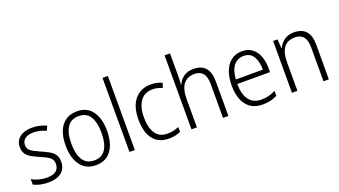

<svg xmlns="http://www.w3.org/2000/svg" viewBox="-62 -1301 3276 1853"><g transform="rotate(-20 1575.5 -375.0)"><path d="M375 -138Q375 -68 327.5 -29Q280 10 192 10Q144 10 106 0.5Q68 -9 41 -23V-79Q72 -61 111.5 -50Q151 -39 193 -39Q259 -39 289.5 -64.5Q320 -90 320 -136Q320 -179 288.5 -202.5Q257 -226 195 -251Q152 -270 118.5 -288.5Q85 -307 66 -334.5Q47 -362 47 -406Q47 -469 94 -505.5Q141 -542 221 -542Q263 -542 299.5 -533Q336 -524 367 -510L346 -464Q319 -477 286 -485.5Q253 -494 219 -494Q164 -494 132.5 -471.5Q101 -449 101 -408Q101 -378 115.5 -360Q130 -342 157.5 -327.5Q185 -313 226 -295Q268 -277 302 -258Q336 -239 355.5 -211Q375 -183 375 -138Z M893 -267Q893 -139 839 -64.5Q785 10 680 10Q579 10 523.5 -64.5Q468 -139 468 -267Q468 -398 524 -470Q580 -542 683 -542Q786 -542 839.5 -467.5Q893 -393 893 -267ZM526 -267Q526 -160 563.5 -99.5Q601 -39 681 -39Q761 -39 798.5 -99Q836 -159 836 -267Q836 -370 800 -431.5Q764 -493 682 -493Q603 -493 564.5 -434Q526 -375 526 -267Z M1081 0H1026V-760H1081Z M1431 10Q1325 10 1269.5 -61.5Q1214 -133 1214 -262Q1214 -397 1275 -469.5Q1336 -542 1440 -542Q1474 -542 1503.5 -535.5Q1533 -529 1556 -517L1539 -470Q1491 -492 1441 -492Q1359 -492 1315 -432Q1271 -372 1271 -263Q1271 -161 1310 -100.5Q1349 -40 1433 -40Q1466 -40 1495.5 -47Q1525 -54 1551 -65V-15Q1527 -4 1496.5 3Q1466 10 1431 10Z M1719 -517Q1719 -496 1718 -478Q1717 -460 1715 -441H1719Q1737 -484 1777 -513Q1817 -542 1878 -542Q1959 -542 2000.5 -496Q2042 -450 2042 -354V0H1987V-348Q1987 -424 1957 -458.5Q1927 -493 1871 -493Q1797 -493 1758 -442.5Q1719 -392 1719 -289V0H1663V-760H1719Z M2378 -542Q2440 -542 2481.5 -510Q2523 -478 2543.5 -423.5Q2564 -369 2564 -300V-260H2228Q2229 -152 2272 -95.5Q2315 -39 2397 -39Q2438 -39 2471.5 -47.5Q2505 -56 2543 -75V-24Q2509 -7 2473.5 1.5Q2438 10 2394 10Q2283 10 2227.5 -64Q2172 -138 2172 -263Q2172 -346 2195.5 -409Q2219 -472 2265 -507Q2311 -542 2378 -542ZM2377 -494Q2313 -494 2274.5 -446.5Q2236 -399 2230 -306H2508Q2508 -388 2476.5 -441Q2445 -494 2377 -494Z M2911 -542Q2990 -542 3032 -497Q3074 -452 3074 -356V0H3019V-349Q3019 -423 2989.5 -458Q2960 -493 2903 -493Q2751 -493 2751 -292V0H2695V-532H2740L2747 -440H2751Q2770 -483 2810 -512.5Q2850 -542 2911 -542Z"/></g></svg>

Font: Noto Sans Arabic SemCond Light
Style: Regular
Weight: 300
Width: 4
Designer: Monotype Design Team, Nadine Chahine, Nizar Qandah and Khaled Hosny
Foundry: Monotype Imaging Inc.
Version: Version 2.012; ttfautohint (v1.8.4.7-5d5b)